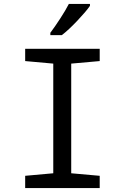

<svg xmlns="http://www.w3.org/2000/svg" viewBox="-20 -964 640 984"><path d="M109 -63 253 -76V-638L109 -651V-714H491V-651L345 -638V-76L491 -63V0H109ZM238 -796Q260 -825 288 -868Q316 -911 333 -944H441V-934Q421 -905 376 -857.5Q331 -810 297 -784H238Z"/></svg>

Font: Noto Sans Mono UI
Style: Regular
Weight: 400
Monospace: yes
Designer: Monotype Design team
Foundry: Monotype Imaging Inc.
Version: Version 1.000